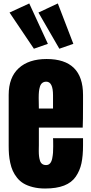

<svg xmlns="http://www.w3.org/2000/svg" viewBox="-20 -1083 528 1112"><path d="M323.7 -800.8 202.6 -1010.3 314.9 -1063 404.8 -829.1ZM176.3 -800.8 35.2 -1010.3 149.4 -1063 257.3 -829.1ZM241.2 8.8Q202.1 8.8 170.4 0.7Q138.7 -7.3 116.9 -20.3Q95.2 -33.2 79.3 -53Q63.5 -72.8 54.2 -93.3Q44.9 -113.8 39.3 -140.1Q33.7 -166.5 32 -189Q30.3 -211.4 30.3 -238.8V-533.2Q30.3 -634.3 88.1 -687.7Q146 -741.2 250 -741.2Q460.9 -741.2 460.9 -533.2V-480Q460.9 -380.9 459 -343.8H205.1V-241.2Q205.1 -236.3 204.8 -225.3Q204.6 -214.4 204.6 -208.5Q204.6 -190.9 206.1 -178.5Q207.5 -166 211.4 -153.1Q215.3 -140.1 224.4 -133.5Q233.4 -127 247.1 -127Q261.2 -127 270 -137Q278.8 -147 282.5 -165.8Q286.1 -184.6 287.1 -199.2Q288.1 -213.9 288.1 -235.8Q288.1 -278.8 287.1 -282.7H460.9V-241.2Q460.9 -180.2 451.7 -137.2Q442.4 -94.2 418.7 -59.8Q395 -25.4 351.1 -8.3Q307.1 8.8 241.2 8.8ZM248 -609.9Q234.4 -609.9 225.1 -602.8Q215.8 -595.7 211.4 -581.5Q207 -567.4 205.6 -552.5Q204.1 -537.6 204.1 -516.1Q204.1 -505.9 204.6 -485.4Q205.1 -464.8 205.1 -454.6H287.1V-530.8Q287.1 -609.9 248 -609.9Z"/></svg>

Font: Anton
Style: Regular
Weight: 400
Foundry: vernon adams
Version: Version 1.000